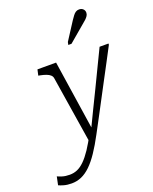

<svg xmlns="http://www.w3.org/2000/svg" viewBox="-280 -909 989 1240"><g transform="rotate(-20 214.5 -289.0)"><path d="M193 27 218 -14 239 -39 164 -537H36L27 -497L38 -495Q63 -490 80 -483.5Q97 -477 106.5 -468Q116 -459 118 -447ZM225 -45 213 -39Q182 22 154.5 63Q127 104 102 128.5Q77 153 52.5 163.5Q28 174 0 174Q-30 174 -51.5 167Q-73 160 -83 155L-95 212Q-83 218 -60 224.5Q-37 231 -7 231Q29 231 61 217Q93 203 123.5 173.5Q154 144 185 98Q216 52 250 -12Q278 -64 305.5 -116Q333 -168 360.5 -220Q388 -272 415 -323Q442 -374 469.5 -425.5Q497 -477 524 -529V-537H463Q433 -476 403.5 -414Q374 -352 344 -290.5Q314 -229 284 -167.5Q254 -106 225 -45ZM359 -757Q370 -773 378.5 -784.5Q387 -796 397 -802.5Q407 -809 420 -809Q437 -809 447.5 -799Q458 -789 458 -774Q458 -762 451.5 -752Q445 -742 435 -732.5Q425 -723 411 -712L299 -617H277L281 -636Z"/></g></svg>

Font: Roboto Serif ExtraLight
Style: Italic
Weight: 250
Italic angle: -10°
Designer: Greg Gazdowicz
Foundry: Commercial Type
Version: Version 1.008